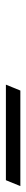

<svg xmlns="http://www.w3.org/2000/svg" viewBox="261 -943 89 651"><g transform="rotate(90 305.5 -617.5)"><path d="M287 -642H611L591 -593H267Z"/></g></svg>

Font: Ibarra Real Nova
Style: Italic
Weight: 400
Italic angle: -22°
Designer: Jose Maria Ribagorda & Octavio Pardo
Foundry: Octavio Pardo
Version: Version 1.014